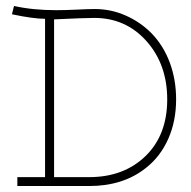

<svg xmlns="http://www.w3.org/2000/svg" viewBox="-20 -623 640 643"><path d="M26.9 -603Q89.8 -588.9 168.9 -588.9Q198.2 -588.9 237.5 -590.8Q276.9 -592.8 296.9 -592.8Q351.6 -592.8 400.9 -571Q450.2 -549.3 487.8 -511.2Q527.8 -469.7 548.8 -412.8Q569.8 -356 569.8 -290Q569.8 -217.3 543.5 -158Q517.1 -98.6 469.2 -61Q393.1 0 278.8 0H38.1V-29.8H130.9V-560.1H129.9Q91.3 -560.1 20 -575.2ZM278.8 -29.8Q394.5 -29.8 467.3 -100.3Q540 -170.9 540 -290Q540 -407.2 470.7 -485.1Q401.4 -563 295.9 -563Q261.2 -563 161.1 -558.1V-29.8Z"/></svg>

Font: Compagnon Light
Style: Regular
Weight: 400
Designer: Juliette Duhe, Lea Pradine
Foundry: Velvetyne Type Foundry
Version: Version 1.000;PS 001.000;hotconv 1.0.88;makeotf.lib2.5.64775